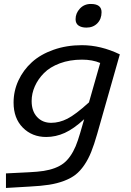

<svg xmlns="http://www.w3.org/2000/svg" viewBox="-20 -701 654 960"><path d="M412.1 -563Q387.7 -563 372.8 -573.2Q357.9 -583.5 357.9 -605Q357.9 -634.8 379.4 -658Q400.9 -681.2 434.1 -681.2Q487.8 -681.2 487.8 -640.1Q487.8 -606 466.8 -584.5Q445.8 -563 412.1 -563ZM380.9 -36.1 400.9 -105Q349.1 -57.1 304 -36.6Q258.8 -16.1 210.9 -16.1Q140.6 -16.1 94.2 -62.7Q47.9 -109.4 47.9 -188Q47.9 -246.1 72 -298.3Q96.2 -350.6 139.4 -389.9Q182.6 -429.2 247.6 -452.1Q312.5 -475.1 389.2 -475.1Q483.9 -475.1 579.1 -429.2L465.8 -30.8Q450.7 22 436 58.6Q421.4 95.2 401.1 124.8Q380.9 154.3 357.7 172.4Q334.5 190.4 300.3 203.4Q266.1 216.3 225.6 222.7Q185.1 229 127.9 231.9L9.8 238.8V166L126 160.2Q168 158.2 198.2 153.6Q228.5 148.9 254.2 139.2Q279.8 129.4 297.6 115.7Q315.4 102.1 331.1 79.8Q346.7 57.6 358.2 30.3Q369.6 2.9 380.9 -36.1ZM138.2 -195.8Q138.2 -145.5 165.3 -116.2Q192.4 -86.9 235.8 -86.9Q276.4 -86.9 316.9 -107.4Q357.4 -127.9 424.8 -189L481 -386.2Q441.9 -402.8 390.1 -402.8Q328.6 -402.8 279.1 -384.3Q229.5 -365.7 199.7 -335.4Q169.9 -305.2 154.1 -269.3Q138.2 -233.4 138.2 -195.8Z"/></svg>

Font: IntelOne Mono
Style: Italic
Weight: 400
Italic angle: -16°
Designer: Fred Shallcrass
Foundry: Frere-Jones Type LLC
Version: Version 1.200;hotconv 1.1.0;makeotfexe 2.6.0;FJTRelease1.2